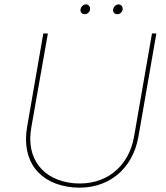

<svg xmlns="http://www.w3.org/2000/svg" viewBox="-20 -853 759 878"><path d="M315 4C469 17 586 -75 613 -228L695 -700H675L593 -228C568 -86 459 -3 318 -15C176 -28 98 -128 123 -269L199 -700H178L104 -273C77 -117 159 -10 315 4ZM368 -788C380 -788 392 -799 392 -813C392 -823 385 -833 373 -833C360 -833 348 -820 348 -807C348 -796 355 -788 368 -788ZM517 -788C529 -788 541 -799 541 -813C541 -823 534 -833 522 -833C510 -833 497 -820 497 -807C497 -796 505 -788 517 -788Z"/></svg>

Font: Fixel Display 20240404 Thin
Style: Italic
Weight: 100
Italic angle: -10°
Designer: AlfaBravo + MacPaw
Foundry: Kyrylo Tkachov, Marchela Mozhyna, Serhii Makarenko, Maria Weinstein, Zakhar Kryvoshyya
Version: Version 1.211;Glyphs 3.2 (3225)